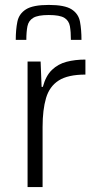

<svg xmlns="http://www.w3.org/2000/svg" viewBox="-20 -760 395 780"><path d="M92 0V-510H145L149 -407H154Q166 -452 191 -476Q216 -500 250.5 -509Q285 -518 327 -518V-457Q256 -457 218.5 -433Q181 -409 167 -361.5Q153 -314 153 -244V0ZM178 -740Q243 -740 271 -722Q299 -704 305 -671.5Q311 -639 311 -598H268Q268 -631 264 -653.5Q260 -676 241.5 -687.5Q223 -699 178 -699Q134 -699 115 -687.5Q96 -676 91.5 -653.5Q87 -631 87 -598H44Q44 -639 50.5 -671.5Q57 -704 85.5 -722Q114 -740 178 -740Z"/></svg>

Font: Saira Light
Style: Regular
Weight: 300
Designer: Hector Gatti with collaboration of the Omnibus-Type team
Foundry: Omnibus-Type
Version: Version 1.100; ttfautohint (v1.8.3)